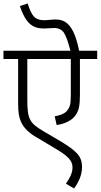

<svg xmlns="http://www.w3.org/2000/svg" viewBox="-20 -916 583 1112"><path d="M543 -622.1H438.5C428.2 -670.4 417 -707.5 403.8 -733.4C376.5 -787.6 343.8 -803.2 301.3 -803.2C277.3 -803.2 255.4 -798.8 238.3 -798.8C180.7 -798.8 163.6 -824.2 140.1 -896L95.2 -880.9C107.4 -845.2 120.1 -817.9 133.8 -799.3C161.1 -761.7 192.9 -751 237.3 -751C255.4 -751 273.4 -753.9 293 -753.9C320.3 -753.9 340.3 -743.7 352.5 -722.7C364.3 -702.6 376 -668.9 387.7 -622.1H0V-574.2H85V-318.8C85 -264.2 90.3 -237.8 100.1 -213.9C117.2 -171.4 156.2 -140.1 195.8 -118.2L285.2 -64.9C316.4 -46.9 340.3 -31.7 356.4 -18.6C389.2 7.3 399.9 27.3 399.9 55.2C399.9 88.4 380.9 120.1 361.8 147.9L409.2 175.8C432.6 142.6 455.1 101.1 455.1 51.8C455.1 -11.7 423.8 -40.5 332 -97.2L236.8 -152.8C151.4 -204.1 138.2 -221.7 138.2 -341.8V-574.2H390.1V-366.2C390.1 -336.4 388.2 -315.4 384.3 -303.2C379.9 -290.5 373.5 -279.8 365.2 -271C349.1 -254.9 324.7 -247.6 296.9 -242.2L308.1 -191.9C354.5 -198.2 393.6 -217.3 415 -245.1C425.8 -259.3 433.1 -274.9 437 -292.5C440.9 -310.1 442.9 -335 442.9 -367.2V-574.2H543Z"/></svg>

Font: Noto Reveo Sans
Style: Regular
Weight: 300
Designer: Monotype Design Team
Foundry: Monotype Imaging Inc.
Version: Version 2.007